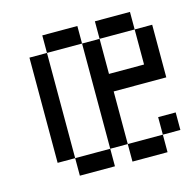

<svg xmlns="http://www.w3.org/2000/svg" viewBox="-81 -581 661 661"><g transform="rotate(-15 250.0 -250.0)"><path d="M500 -62.5V-125H437.5V-62.5H312.5V0H437.5V-62.5ZM125 -62.5V0H250V-62.5ZM125 -62.5Q125 -62.5 125 -437.5H62.5Q62.5 -437.5 62.5 -62.5ZM250 -62.5H312.5V-250H500V-437.5H437.5Q437.5 -437.5 437.5 -312.5H312.5Q312.5 -312.5 312.5 -437.5H250Q250 -437.5 250 -62.5ZM125 -437.5H250V-500H125ZM312.5 -437.5H437.5V-500H312.5Z"/></g></svg>

Font: BFUnifontExMono
Style: Regular
Weight: 500
Version: Version 15.0.06